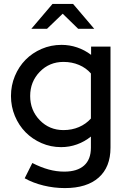

<svg xmlns="http://www.w3.org/2000/svg" viewBox="-20 -747 643 980"><path d="M36 0ZM292 4Q239 4 192 -16.5Q145 -37 110.5 -72Q76 -107 56 -155Q36 -203 36 -257Q36 -311 56 -359Q76 -407 110.5 -442Q145 -477 192.5 -497.5Q240 -518 294 -518Q335 -518 373.5 -505Q412 -492 445 -467V-509H544V7Q544 106 483.5 159.5Q423 213 311 213Q256 213 202.5 200Q149 187 106 163L145 85Q188 107 228 118Q268 129 308 129Q374 129 409 98Q444 67 444 7V-50Q412 -24 373 -10Q334 4 292 4ZM134 -257Q134 -184 183 -133.5Q232 -83 304 -83Q347 -83 383 -98.5Q419 -114 444 -142V-372Q420 -400 383.5 -415.5Q347 -431 304 -431Q232 -431 183 -380.5Q134 -330 134 -257ZM379 -600 300 -677 220 -600H140L248 -727H353L461 -600Z"/></svg>

Font: Red Hat Display Medium
Style: Regular
Weight: 500
Designer: Pentagram / MCKL
Foundry: Pentagram / MCKL
Version: Version 1.005; Red Hat Display Medium